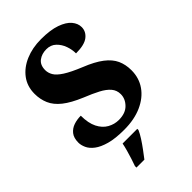

<svg xmlns="http://www.w3.org/2000/svg" viewBox="-275 -825 1146 1146"><g transform="rotate(-45 298.0 -251.5)"><path d="M275 10Q200 10 152 -3.5Q104 -17 76.5 -38Q49 -59 38 -83.5Q27 -108 27 -129Q27 -169 45 -191.5Q63 -214 91 -223.5Q119 -233 151 -233Q151 -170 171 -130.5Q191 -91 224 -72.5Q257 -54 294 -54Q350 -54 380.5 -85Q411 -116 411 -155Q411 -188 390.5 -212Q370 -236 332 -256Q294 -276 239 -298Q165 -329 123.5 -362Q82 -395 65 -434.5Q48 -474 48 -520Q48 -583 82 -628.5Q116 -674 174.5 -699Q233 -724 306 -724Q384 -724 433.5 -706.5Q483 -689 506 -661.5Q529 -634 529 -603Q529 -566 497.5 -541Q466 -516 394 -516Q394 -548 382.5 -580.5Q371 -613 347 -636Q323 -659 286 -659Q247 -659 220 -638.5Q193 -618 193 -575Q193 -552 206 -529.5Q219 -507 256 -483Q293 -459 364 -430Q437 -401 479.5 -368.5Q522 -336 539.5 -297.5Q557 -259 557 -211Q557 -146 522.5 -96.5Q488 -47 424.5 -18.5Q361 10 275 10ZM167 208Q174 189 182.5 162.5Q191 136 198.5 109Q206 82 210 61H334V71Q325 92 308 118.5Q291 145 271 172Q251 199 234 221H167Z"/></g></svg>

Font: Noto Serif Bengali ExtraBold
Style: Regular
Weight: 800
Designer: Juan Bruce, Universal Thirst, Indian Type Foundry and the Monotype Design Team.
Foundry: Monotype Imaging Inc.
Version: Version 2.003